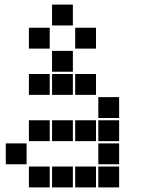

<svg xmlns="http://www.w3.org/2000/svg" viewBox="-20 -815 640 830"><path d="M206 -795Q205 -795 205 -795Q205 -795 205 -794V-706Q205 -705 205 -705Q205 -705 206 -705H294Q295 -705 295 -705Q295 -705 295 -706V-794Q295 -795 295 -795Q295 -795 294 -795ZM106 -695Q105 -695 105 -695Q105 -695 105 -694V-606Q105 -605 105 -605Q105 -605 106 -605H194Q195 -605 195 -605Q195 -605 195 -606V-694Q195 -695 195 -695Q195 -695 194 -695ZM306 -695Q305 -695 305 -695Q305 -695 305 -694V-606Q305 -605 305 -605Q305 -605 306 -605H394Q395 -605 395 -605Q395 -605 395 -606V-694Q395 -695 395 -695Q395 -695 394 -695ZM206 -595Q205 -595 205 -595Q205 -595 205 -594V-506Q205 -505 205 -505Q205 -505 206 -505H294Q295 -505 295 -505Q295 -505 295 -506V-594Q295 -595 295 -595Q295 -595 294 -595ZM106 -495Q105 -495 105 -495Q105 -495 105 -494V-406Q105 -405 105 -405Q105 -405 106 -405H194Q195 -405 195 -405Q195 -405 195 -406V-494Q195 -495 195 -495Q195 -495 194 -495ZM206 -495Q205 -495 205 -495Q205 -495 205 -494V-406Q205 -405 205 -405Q205 -405 206 -405H294Q295 -405 295 -405Q295 -405 295 -406V-494Q295 -495 295 -495Q295 -495 294 -495ZM306 -495Q305 -495 305 -495Q305 -495 305 -494V-406Q305 -405 305 -405Q305 -405 306 -405H394Q395 -405 395 -405Q395 -405 395 -406V-494Q395 -495 395 -495Q395 -495 394 -495ZM406 -395Q405 -395 405 -395Q405 -395 405 -394V-306Q405 -305 405 -305Q405 -305 406 -305H494Q495 -305 495 -305Q495 -305 495 -306V-394Q495 -395 495 -395Q495 -395 494 -395ZM106 -295Q105 -295 105 -295Q105 -295 105 -294V-206Q105 -205 105 -205Q105 -205 106 -205H194Q195 -205 195 -205Q195 -205 195 -206V-294Q195 -295 195 -295Q195 -295 194 -295ZM206 -295Q205 -295 205 -295Q205 -295 205 -294V-206Q205 -205 205 -205Q205 -205 206 -205H294Q295 -205 295 -205Q295 -205 295 -206V-294Q295 -295 295 -295Q295 -295 294 -295ZM306 -295Q305 -295 305 -295Q305 -295 305 -294V-206Q305 -205 305 -205Q305 -205 306 -205H394Q395 -205 395 -205Q395 -205 395 -206V-294Q395 -295 395 -295Q395 -295 394 -295ZM406 -295Q405 -295 405 -295Q405 -295 405 -294V-206Q405 -205 405 -205Q405 -205 406 -205H494Q495 -205 495 -205Q495 -205 495 -206V-294Q495 -295 495 -295Q495 -295 494 -295ZM6 -195Q5 -195 5 -195Q5 -195 5 -194V-106Q5 -105 5 -105Q5 -105 6 -105H94Q95 -105 95 -105Q95 -105 95 -106V-194Q95 -195 95 -195Q95 -195 94 -195ZM406 -195Q405 -195 405 -195Q405 -195 405 -194V-106Q405 -105 405 -105Q405 -105 406 -105H494Q495 -105 495 -105Q495 -105 495 -106V-194Q495 -195 495 -195Q495 -195 494 -195ZM106 -95Q105 -95 105 -95Q105 -95 105 -94V-6Q105 -5 105 -5Q105 -5 106 -5H194Q195 -5 195 -5Q195 -5 195 -6V-94Q195 -95 195 -95Q195 -95 194 -95ZM206 -95Q205 -95 205 -95Q205 -95 205 -94V-6Q205 -5 205 -5Q205 -5 206 -5H294Q295 -5 295 -5Q295 -5 295 -6V-94Q295 -95 295 -95Q295 -95 294 -95ZM306 -95Q305 -95 305 -95Q305 -95 305 -94V-6Q305 -5 305 -5Q305 -5 306 -5H394Q395 -5 395 -5Q395 -5 395 -6V-94Q395 -95 395 -95Q395 -95 394 -95ZM406 -95Q405 -95 405 -95Q405 -95 405 -94V-6Q405 -5 405 -5Q405 -5 406 -5H494Q495 -5 495 -5Q495 -5 495 -6V-94Q495 -95 495 -95Q495 -95 494 -95Z"/></svg>

Font: Doto Black
Style: Regular
Weight: 900
Version: Version 1.000